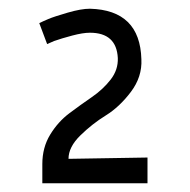

<svg xmlns="http://www.w3.org/2000/svg" viewBox="-20 -698 435 440"><path d="M304 -562Q306 -522 280 -487.5Q254 -453 222.5 -433.5Q191 -414 164 -387.5Q137 -361 137 -334L318 -337V-278H77V-322Q77 -360 95 -389.5Q113 -419 139 -438.5Q165 -458 190.5 -475.5Q216 -493 233.5 -515.5Q251 -538 250 -565Q247 -623 186 -623Q170 -623 145.5 -616.5Q121 -610 104 -604L88 -597L70 -645Q78 -649 91 -654.5Q104 -660 135 -669Q166 -678 186 -678Q301 -675 304 -562Z"/></svg>

Font: Biancoenero Regular
Style: Regular
Weight: 400
Designer: Riccardo Lorusso, Umberto Mischi
Foundry: Biancoenero Edizioni
Version: Version 0.000